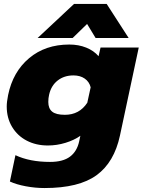

<svg xmlns="http://www.w3.org/2000/svg" viewBox="-20 -720 721 970"><path d="M354 -700H519L630 -528H463L420 -599L347 -528H170ZM30 197 58 64Q130 98 233 98Q298 98 333.5 71.5Q369 45 380 -6L386 -34Q355 -12 311 1.5Q267 15 222 15Q162 15 115 -9.5Q68 -34 41 -79Q14 -124 14 -182Q14 -205 21 -240Q45 -357 127 -426Q209 -495 330 -495Q377 -495 415.5 -479.5Q454 -464 478 -436L488 -480H681L586 -35Q557 100 468 165Q379 230 205 230Q158 230 110 221Q62 212 30 197ZM421 -201 438 -279Q431 -307 408 -323Q385 -339 351 -339Q304 -339 271 -313Q238 -287 228 -241Q224 -224 224 -205Q224 -172 243.5 -156Q263 -140 308 -140Q381 -140 421 -201Z"/></svg>

Font: Prompt ExtraBold
Style: Italic
Weight: 800
Italic angle: -12°
Designer: Katatrad Team
Foundry: CadsonDemak
Version: Version 1.001